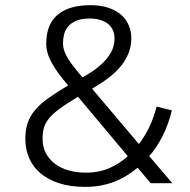

<svg xmlns="http://www.w3.org/2000/svg" viewBox="-20 -710 738 744"><path d="M564 0 513.2 -60.1Q494.1 -44.4 472.9 -31Q451.7 -17.6 427.2 -7.6Q402.8 2.4 373.8 8.3Q344.7 14.2 310.1 14.2Q252.9 14.2 209.7 0.2Q166.5 -13.7 137.2 -38.3Q107.9 -63 93 -97.2Q78.1 -131.3 78.1 -171.9Q78.1 -207 87.2 -233.6Q96.2 -260.3 116 -283.7Q135.7 -307.1 167.5 -329.8Q199.2 -352.5 244.1 -378.9Q222.7 -403.8 206.8 -425.5Q190.9 -447.3 180.2 -467Q169.4 -486.8 164.3 -504.9Q159.2 -522.9 159.2 -541Q159.2 -615.2 202.9 -652.6Q246.6 -689.9 331.1 -689.9Q370.6 -689.9 400.1 -679.9Q429.7 -669.9 449.5 -652.6Q469.2 -635.3 479 -611.8Q488.8 -588.4 488.8 -562Q488.8 -531.7 478.5 -505.1Q468.3 -478.5 449 -454.6Q429.7 -430.7 401.4 -408.9Q373 -387.2 336.9 -366.2L518.1 -151.9Q538.6 -177.7 556.6 -213.9Q574.7 -250 586.9 -296.9L646 -282.2Q632.3 -225.6 608.4 -179.7Q584.5 -133.8 558.1 -105L647.9 0ZM423.8 -561Q423.8 -577.6 418 -591.8Q412.1 -606 400.1 -616.2Q388.2 -626.5 370.1 -632.3Q352.1 -638.2 328.1 -638.2Q294.4 -638.2 273.9 -628.9Q253.4 -619.6 242.4 -605.5Q231.4 -591.3 227.8 -574.7Q224.1 -558.1 224.1 -543Q224.1 -513.7 243.7 -482.7Q263.2 -451.7 299.8 -410.2Q335 -429.7 358.9 -449Q382.8 -468.3 397.2 -487.1Q411.6 -505.9 417.7 -524.2Q423.8 -542.5 423.8 -561ZM282.2 -335Q237.8 -308.6 210.9 -288.6Q184.1 -268.6 169.4 -250.5Q154.8 -232.4 149.9 -213.9Q145 -195.3 145 -171.9Q145 -140.1 158 -116Q170.9 -91.8 193.4 -75Q215.8 -58.1 246.3 -49.6Q276.9 -41 312 -41Q364.7 -41 405.5 -59.3Q446.3 -77.6 475.1 -105Z"/></svg>

Font: Clear Sans Light
Style: Regular
Weight: 300
Foundry: Intel Corporation
Version: Version 1.00